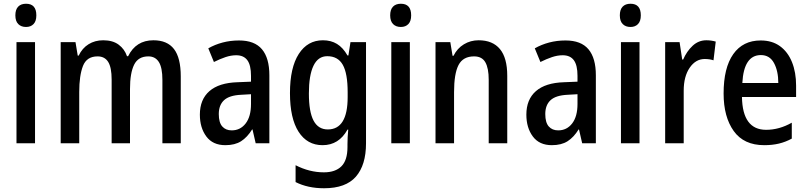

<svg xmlns="http://www.w3.org/2000/svg" viewBox="-20 -765 4311 1025"><path d="M119 -745Q174 -745 174 -683Q174 -652 159 -636.5Q144 -621 119 -621Q93 -621 77.5 -636.5Q62 -652 62 -683Q62 -714 77 -729.5Q92 -745 119 -745ZM167 -540V0H68V-540Z M799 -550Q873 -550 909 -503Q945 -456 945 -357V0H847V-338Q847 -404 828 -434Q809 -464 772 -464Q718 -464 696 -419.5Q674 -375 674 -290V0H576V-340Q576 -405 557.5 -434.5Q539 -464 501 -464Q443 -464 423 -413Q403 -362 403 -274V0H304V-540H383L395 -468H400Q419 -508 453 -529Q487 -550 531 -550Q582 -550 613.5 -526.5Q645 -503 658 -465H664Q706 -550 799 -550Z M1256 -549Q1339 -549 1378.5 -502Q1418 -455 1418 -363V0H1345L1328 -74H1326Q1300 -32 1267 -11Q1234 10 1183 10Q1116 10 1081.5 -36.5Q1047 -83 1047 -153Q1047 -234 1098 -278.5Q1149 -323 1248 -326L1320 -329V-360Q1320 -417 1300.5 -443.5Q1281 -470 1241 -470Q1213 -470 1183.5 -460Q1154 -450 1122 -434L1092 -507Q1127 -527 1168.5 -538Q1210 -549 1256 -549ZM1267 -259Q1204 -256 1176 -230Q1148 -204 1148 -156Q1148 -111 1166.5 -90Q1185 -69 1217 -69Q1263 -69 1291.5 -106Q1320 -143 1320 -210V-262Z M1704 -550Q1747 -550 1779 -530.5Q1811 -511 1835 -469H1840L1851 -540H1934V0Q1934 116 1880 178Q1826 240 1710 240Q1623 240 1558 207V117Q1632 155 1709 155Q1770 155 1802.5 123Q1835 91 1835 20V5Q1835 -11 1836 -32.5Q1837 -54 1839 -73H1835Q1789 10 1702 10Q1620 10 1574 -61.5Q1528 -133 1528 -268Q1528 -404 1575 -477Q1622 -550 1704 -550ZM1727 -465Q1678 -465 1653.5 -414Q1629 -363 1629 -266Q1629 -168 1654 -121Q1679 -74 1730 -74Q1836 -74 1836 -247V-272Q1836 -373 1810 -419Q1784 -465 1727 -465Z M2120 -745Q2175 -745 2175 -683Q2175 -652 2160 -636.5Q2145 -621 2120 -621Q2094 -621 2078.5 -636.5Q2063 -652 2063 -683Q2063 -714 2078 -729.5Q2093 -745 2120 -745ZM2168 -540V0H2069V-540Z M2535 -550Q2610 -550 2649 -503Q2688 -456 2688 -360V0H2589V-339Q2589 -401 2571 -432.5Q2553 -464 2511 -464Q2452 -464 2428 -418Q2404 -372 2404 -273V0H2305V-540H2384L2396 -467H2401Q2421 -507 2456.5 -528.5Q2492 -550 2535 -550Z M2999 -549Q3082 -549 3121.5 -502Q3161 -455 3161 -363V0H3088L3071 -74H3069Q3043 -32 3010 -11Q2977 10 2926 10Q2859 10 2824.5 -36.5Q2790 -83 2790 -153Q2790 -234 2841 -278.5Q2892 -323 2991 -326L3063 -329V-360Q3063 -417 3043.5 -443.5Q3024 -470 2984 -470Q2956 -470 2926.5 -460Q2897 -450 2865 -434L2835 -507Q2870 -527 2911.5 -538Q2953 -549 2999 -549ZM3010 -259Q2947 -256 2919 -230Q2891 -204 2891 -156Q2891 -111 2909.5 -90Q2928 -69 2960 -69Q3006 -69 3034.5 -106Q3063 -143 3063 -210V-262Z M3346 -745Q3401 -745 3401 -683Q3401 -652 3386 -636.5Q3371 -621 3346 -621Q3320 -621 3304.5 -636.5Q3289 -652 3289 -683Q3289 -714 3304 -729.5Q3319 -745 3346 -745ZM3394 -540V0H3295V-540Z M3751 -550Q3777 -550 3801 -543L3789 -443Q3769 -450 3742 -450Q3694 -450 3662 -403.5Q3630 -357 3630 -281V0H3531V-540H3608L3622 -447H3627Q3646 -491 3677.5 -520.5Q3709 -550 3751 -550Z M4041 -549Q4102 -549 4144 -518.5Q4186 -488 4208 -433.5Q4230 -379 4230 -308V-247H3941Q3944 -72 4070 -72Q4140 -72 4207 -110V-25Q4174 -7 4138.5 1.5Q4103 10 4060 10Q3951 10 3897 -65.5Q3843 -141 3843 -266Q3843 -403 3894.5 -476Q3946 -549 4041 -549ZM4042 -471Q3951 -471 3943 -322H4135Q4135 -386 4112 -428.5Q4089 -471 4042 -471Z"/></svg>

Font: Noto Sans Georgian Condensed Medium
Style: Regular
Weight: 500
Width: 3
Designer: Monotype Design Team, Akaki Razmadze
Foundry: Google LLC
Version: Version 2.005; ttfautohint (v1.8.4.7-5d5b)